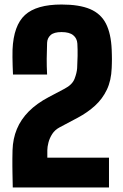

<svg xmlns="http://www.w3.org/2000/svg" viewBox="-20 -830 546 850"><path d="M36.5 0Q36 -18.5 35.8 -34.5Q35.5 -50.5 35.2 -65.2Q35 -80 34.8 -95Q34.5 -110 34.8 -127.2Q35 -144.5 35.5 -165Q37 -216 54.8 -258.8Q72.5 -301.5 107.5 -336.8Q142.5 -372 195.5 -400L265.5 -437Q300 -455 310 -481Q320 -507 321.5 -528Q323 -553 323.5 -582.2Q324 -611.5 322.5 -637Q321 -660.5 304 -674.2Q287 -688 252.5 -688Q219 -688 204.2 -674.8Q189.5 -661.5 188.5 -641Q187 -600.5 186.8 -569.8Q186.5 -539 188.5 -500H37.5Q36.5 -519.5 36 -539.2Q35.5 -559 35.2 -577Q35 -595 35.5 -610Q40 -717.5 90.8 -763.8Q141.5 -810 252.5 -810Q331 -810 378.8 -789.8Q426.5 -769.5 449 -725.5Q471.5 -681.5 474.5 -610Q475 -598 475.2 -587.8Q475.5 -577.5 475.5 -568.2Q475.5 -559 475.2 -549.5Q475 -540 474.5 -529Q472.5 -473.5 453 -432.8Q433.5 -392 400.5 -362Q367.5 -332 324.5 -309L243.5 -266Q223 -255 211.2 -236.8Q199.5 -218.5 194.5 -199Q189.5 -179.5 189.5 -165V-132H462.5V0Z"/></svg>

Font: Big Shoulders Text Thin Black
Style: Regular
Weight: 900
Version: Version 2.002